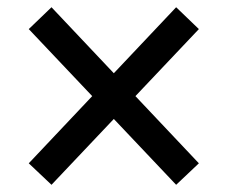

<svg xmlns="http://www.w3.org/2000/svg" viewBox="-20 -600 626 528"><path d="M121.6 -91.8 526.9 -520 464.4 -580.1 59.1 -150.9ZM464.4 -91.8 526.9 -150.9 121.6 -580.1 59.1 -520Z"/></svg>

Font: Cascadia Mono
Style: Regular
Weight: 400
Monospace: yes
Designer: Aaron Bell
Foundry: Saja Typeworks
Version: Version 2404.023